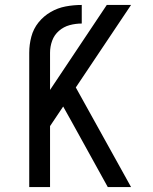

<svg xmlns="http://www.w3.org/2000/svg" viewBox="-20 -755 616 775"><path d="M98 0H182V-246L235 -325L268 -266L415 0H509L286 -402L509 -735H411L182 -392V-542Q182 -567 190.5 -590.5Q199 -614 218 -630.5Q237 -647 261 -653.5Q285 -660 310 -660V-735Q277 -735 245 -729Q213 -723 184.5 -706.5Q156 -690 135.5 -664.5Q115 -639 106.5 -607Q98 -575 98 -542Z"/></svg>

Font: Iosevka SS01 Extended
Style: Regular
Weight: 400
Width: 7
Monospace: yes
Designer: Belleve Invis
Foundry: Belleve Invis
Version: Version 3.4.7; ttfautohint (v1.8.3)